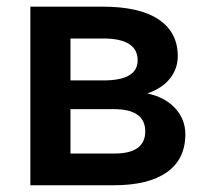

<svg xmlns="http://www.w3.org/2000/svg" viewBox="-20 -548 610 568"><path d="M69.8 0H317.4Q419.4 0 473.9 -38.6Q528.3 -77.1 528.3 -150.9Q528.3 -195.3 498 -228Q467.8 -260.7 416 -271.5Q460.4 -287.1 483.2 -316.2Q505.9 -345.2 505.9 -381.8Q505.9 -452.6 449.2 -490.5Q392.6 -528.3 284.2 -528.3H69.8ZM188.5 -225.1H316.9Q409.7 -225.1 409.7 -159.2Q409.7 -93.8 318.4 -93.8H188.5ZM188.5 -310.1V-434.1H291.5Q387.2 -432.1 387.2 -369.6Q387.2 -310.1 286.1 -310.1Z"/></svg>

Font: FAU Chimera Medium
Style: Regular
Weight: 500
Version: Version 1.002;hotconv 1.0.117;makeotfexe 2.5.65602